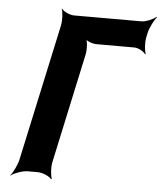

<svg xmlns="http://www.w3.org/2000/svg" viewBox="-54 -784 722 857"><g transform="rotate(5 307.5 -355.5)"><path d="M575 -642 579 -661C584 -685 603 -722 615 -735L613 -737C599 -725 567 -711 547 -711H245C225 -711 197 -725 189 -737L188 -735C194 -722 196 -685 191 -661L59 -50C54 -26 36 11 24 24V26C39 14 77 0 100 0H144C167 0 198 14 207 26L210 24C204 11 201 -26 206 -50L312 -542C317 -566 315 -606 305 -618L302 -616C308 -603 337 -592 356 -592H525C544 -592 569 -578 576 -566L579 -568C573 -581 570 -618 575 -642Z"/></g></svg>

Font: Asimov
Style: EdgeExtremeIt
Weight: 500
Designer: Google
Version: Version 2.000980: 2014